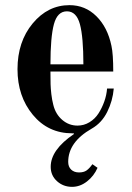

<svg xmlns="http://www.w3.org/2000/svg" viewBox="-20 -506 512 746"><path d="M176 -256C176 -326.7 180.5 -378.7 189.5 -412C198.5 -445.3 215.3 -462 240 -462C264.7 -462 281.5 -445.3 290.5 -412C299.5 -378.7 304 -326.7 304 -256ZM48 -237C48 -167 67.8 -108 107.5 -60C147.2 -12 198.3 12 261 12H267V15C207 55.7 177 98 177 142C177 164.7 185.2 183.3 201.5 198C217.8 212.7 237.3 220 260 220C280.7 220 300 213 318 199C336 185 349.7 167.3 359 146L339 132C331 143.3 323.3 151.5 316 156.5C308.7 161.5 299 164 287 164C274.3 164 264.2 160.3 256.5 153C248.8 145.7 245 135.7 245 123C245 71.7 275.3 28.7 336 -6C362 -20.7 382.2 -42.3 396.5 -71C410.8 -99.7 419.3 -130 422 -162H396C394.7 -144.7 391 -127.7 385 -111C379 -94.3 371.5 -79 362.5 -65C353.5 -51 341.8 -39.7 327.5 -31C313.2 -22.3 297.7 -18 281 -18C259 -18 239.3 -25.3 222 -40C204.7 -54.7 193 -74.3 187 -99C183.7 -111.7 181.2 -125.3 179.5 -140C177.8 -154.7 176.8 -167.7 176.5 -179C176.2 -190.3 176 -206.7 176 -228H420C420 -273.3 417.7 -306.7 413 -328C403 -376 383.5 -414.3 354.5 -443C325.5 -471.7 290.7 -486 250 -486C194 -486 146.3 -462.3 107 -415C67.7 -367.7 48 -308.3 48 -237Z"/></svg>

Font: Km Standard TT
Style: Bold
Weight: 700
Designer: Alexey Kryukov <alexios@thessalonica.org.ru>
Version: Version 2.0.2